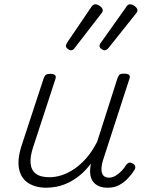

<svg xmlns="http://www.w3.org/2000/svg" viewBox="-20 -860 686 897"><path d="M197 17Q146 17 112 -5Q78 -27 69 -71Q60 -115 81 -180L184 -494Q188 -506 194.5 -510.5Q201 -515 215 -515Q231 -515 237 -509Q243 -503 239 -491L134 -170Q120 -127 123 -96Q126 -65 147.5 -48.5Q169 -32 211 -32Q239 -32 268.5 -41.5Q298 -51 327.5 -71Q357 -91 384 -122Q411 -153 434 -198L529 -495Q534 -508 539.5 -512Q545 -516 559 -516Q576 -516 582.5 -510.5Q589 -505 585 -493L463 -117Q454 -90 454 -70Q454 -50 463 -40Q472 -30 489 -30Q505 -30 520 -39Q535 -48 548 -61.5Q561 -75 569 -89Q573 -95 580.5 -99Q588 -103 600 -96Q611 -90 612 -82Q613 -74 608 -66Q596 -46 578 -27Q560 -8 537 4.5Q514 17 484 17Q460 17 443 10Q426 3 415.5 -10.5Q405 -24 402 -44Q399 -64 404 -91V-95Q380 -63 353 -41Q326 -19 298.5 -6Q271 7 245 12Q219 17 197 17ZM310 -625Q305 -625 296.5 -631.5Q288 -638 288 -645Q288 -649 289.5 -653Q291 -657 295 -663L405 -825Q410 -833 415 -836.5Q420 -840 426 -840Q432 -840 440 -836Q448 -832 454 -825.5Q460 -819 460 -811Q460 -806 457.5 -802.5Q455 -799 451 -794L329 -636Q324 -629 319.5 -627Q315 -625 310 -625ZM468 -625Q462 -625 453.5 -631.5Q445 -638 445 -645Q445 -649 446.5 -653Q448 -657 453 -663L568 -825Q572 -833 577 -836.5Q582 -840 588 -840Q594 -840 602 -836Q610 -832 616 -825.5Q622 -819 622 -811Q622 -806 619.5 -802.5Q617 -799 613 -794L487 -636Q481 -629 476.5 -627Q472 -625 468 -625Z"/></svg>

Font: Playwrite RO ExtraLight
Style: Regular
Weight: 250
Version: Version 1.002